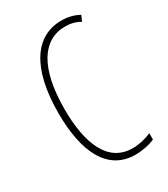

<svg xmlns="http://www.w3.org/2000/svg" viewBox="-143 -606 599 685"><g transform="rotate(-30 156.5 -263.5)"><path d="M212 10C239 10 270 4 292 -6V-32C267 -21 240 -15 215 -15C114 -15 73 -114 73 -257C73 -427 130 -512 222 -512C244 -512 265 -507 283 -496L293 -519C272 -531 248 -537 221 -537C113 -537 47 -440 47 -256C47 -93 99 10 212 10Z"/></g></svg>

Font: Noto Sans Arabic ExtCond Thin
Style: Regular
Weight: 100
Width: 2
Designer: Monotype Design Team, Nadine Chahine, Nizar Qandah and Khaled Hosny
Foundry: Monotype Imaging Inc.
Version: Version 2.012